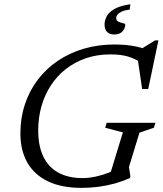

<svg xmlns="http://www.w3.org/2000/svg" viewBox="-20 -902 789 932"><path d="M380.5 -37.5Q409 -37.5 441.8 -44.2Q474.5 -51 505.8 -63.2Q537 -75.5 560 -91.5L507.5 -33.5L576.5 -259.5L490.5 -282L498 -306H734.5L727 -282L657 -258L606 -91.5L613 -45.5L610.5 -37.5Q575.5 -22 536.8 -11.2Q498 -0.5 457.5 4.8Q417 10 377 10Q278 10 211.8 -22.2Q145.5 -54.5 112.2 -113.8Q79 -173 79 -254.5Q79 -329.5 100.8 -395.2Q122.5 -461 163 -514.5Q203.5 -568 260.2 -606.5Q317 -645 386.5 -665.5Q456 -686 535.5 -686Q563 -686 589.2 -683.8Q615.5 -681.5 641 -676.2Q666.5 -671 691 -661.5L661.5 -662L732.5 -706H749L699.5 -470H670L648 -619L670 -594.5Q633 -619 598.2 -628.5Q563.5 -638 516 -638Q451.5 -638 397 -619.2Q342.5 -600.5 299.5 -566.8Q256.5 -533 226.5 -486.8Q196.5 -440.5 181 -385.5Q165.5 -330.5 165.5 -269.5Q165.5 -192.5 190.8 -141Q216 -89.5 264.2 -63.5Q312.5 -37.5 380.5 -37.5ZM588 -783.5Q588 -763.5 574 -749Q560 -734.5 534.5 -734.5Q513 -734.5 500.2 -746.5Q487.5 -758.5 487.5 -783.5Q487.5 -801 496.8 -820.8Q506 -840.5 533 -857Q560 -873.5 613 -881.5L609.5 -855.5Q585.5 -852.5 571.2 -846Q557 -839.5 550.5 -831.2Q544 -823 544 -814Q544 -802 555 -796.8Q566 -791.5 577 -789.5Q588 -787.5 588 -783.5Z"/></svg>

Font: Newsreader 16pt 16pt
Style: Italic
Weight: 400
Italic angle: -17°
Version: Version 1.003